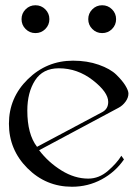

<svg xmlns="http://www.w3.org/2000/svg" viewBox="-20 -711 522 731"><path d="M331.5 -675.5Q347 -691 369 -691Q391 -691 406.5 -675.5Q422 -660 422 -638Q422 -616 406.5 -600.5Q391 -585 369 -585Q347 -585 331.5 -600.5Q316 -616 316 -638Q316 -660 331.5 -675.5ZM77.5 -675.5Q93 -691 115 -691Q137 -691 152.5 -675.5Q168 -660 168 -638Q168 -616 152.5 -600.5Q137 -585 115 -585Q93 -585 77.5 -600.5Q62 -616 62 -638Q62 -660 77.5 -675.5ZM442 -118 452 -104Q419 -56 367 -28Q315 0 254 0Q155 0 84.5 -70.5Q14 -141 14 -240Q14 -339 86 -409.5Q158 -480 258 -480Q312 -480 356 -464.5Q400 -449 423 -426.5Q446 -404 457.5 -385Q469 -366 469 -355Q469 -339 458 -324Q447 -309 432 -301L129 -139Q164 -93 214 -62Q264 -31 316 -31Q357 -31 391 -60.5Q425 -90 442 -118ZM204 -451Q143 -451 113.5 -405Q84 -359 84 -290Q84 -200 121 -152L369 -284Q392 -296 392 -323Q392 -360 333.5 -405.5Q275 -451 204 -451Z"/></svg>

Font: kawoszeh
Style: Medium
Weight: 500
Version: Version 000.030